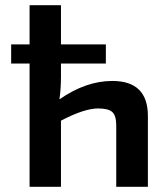

<svg xmlns="http://www.w3.org/2000/svg" viewBox="-20 -720 637 740"><path d="M413 -408Q550 -408 550 -273V0H428V-237Q428 -274 413 -288Q398 -302 358 -302Q305 -302 215 -255V0H94V-475H23V-549H94V-700H215V-549H388V-475H215V-425Q215 -376 209 -337Q311 -408 413 -408Z"/></svg>

Font: Exo 2 Semi Bold
Style: Regular
Weight: 600
Designer: Natanael Gama
Version: Version 1.001;PS 001.001;hotconv 1.0.88;makeotf.lib2.5.64775